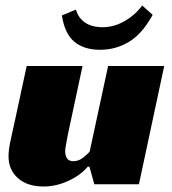

<svg xmlns="http://www.w3.org/2000/svg" viewBox="-20 -670 625 698"><path d="M373 -430H577L485 0H323L305 -64H299Q273 -33 228.5 -12.5Q184 8 139 8Q79 8 45 -22.5Q11 -53 11 -102Q11 -127 19.5 -164.5Q28 -202 35 -235L77 -430H280L230 -196Q228 -188 226 -177Q224 -166 222 -155.5Q220 -145 218.5 -135.5Q217 -126 217 -120Q217 -105 223.5 -94.5Q230 -84 247 -84Q265 -84 281 -96Q297 -108 306 -119ZM344 -489Q285 -489 250 -518.5Q215 -548 205 -614L256 -635Q262 -615 273 -602.5Q284 -590 297.5 -583Q311 -576 325.5 -573.5Q340 -571 352 -571Q394 -571 432.5 -593Q471 -615 497 -650L535 -616Q497 -547 449 -518Q401 -489 344 -489Z"/></svg>

Font: Racing Sans One
Style: Regular
Weight: 400
Designer: Pablo Impallari, Rodrigo Fuenzalida
Foundry: Pablo Impallari, Rodrigo Fuenzalida
Version: Version 1.001; ttfautohint (v0.8) -G 200 -r 50